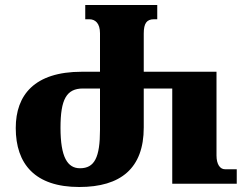

<svg xmlns="http://www.w3.org/2000/svg" viewBox="-20 -734 980 768"><path d="M297 14C463 14 555 -61 555 -224V-380H669V1H927V-57H880C860 -57 846 -77 846 -112V-447H555V-600C555 -641 567 -657 596 -657H609V-714H321V-657H337C361 -657 380 -641 380 -601V-447H307C118 -447 43 -354 43 -222C43 -78 120 14 297 14ZM300 -61C250 -61 222 -105 222 -223C222 -337 246 -380 312 -380H380V-215C380 -104 358 -61 300 -61Z"/></svg>

Font: Noto Serif Georgian Condensed Black
Style: Regular
Weight: 900
Width: 3
Designer: Monotype Design Team, Akaki Razmadze
Foundry: Google LLC
Version: Version 2.003